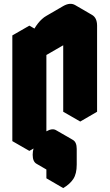

<svg xmlns="http://www.w3.org/2000/svg" viewBox="-20 -721 560 981"><path d="M130 -490 217 -540V-440Q217 -467 229 -496.5Q241 -526 260.5 -551.5Q280 -577 303 -590L390 -640Q424 -660 450 -645Q476 -630 476 -590V-150L390 -100V-540L217 -440V0L130 50ZM303 160Q273 177 253.5 166Q234 155 234 120Q234 85 253.5 51Q273 17 303 0Q333 -17 352.5 -6Q372 5 372 40V120Q372 167 354.5 193.5Q337 220 303 240ZM390 -540V-100L303 -150V-590ZM303 160V240L217 190V110ZM450 -645Q424 -660 390 -640L303 -590Q280 -577 260.5 -551.5Q241 -526 229 -496.5Q217 -467 217 -440L130 -490Q130 -517 142 -546.5Q154 -576 174 -601.5Q194 -627 217 -640L303 -690Q338 -710 364 -695ZM353 -6Q333 -17 303 0Q273 17 253.5 51Q234 85 234 120Q234 155 253 166L167 116Q147 105 147 70Q147 35 166.5 1Q186 -33 217 -50Q247 -67 266 -56ZM217 -540 130 -490 43 -540 130 -590ZM130 -490V50L43 0V-540Z"/></svg>

Font: Nabla Normal
Style: Regular
Weight: 400
Designer: Arthur Reinders Folmer
Version: Version 1.000